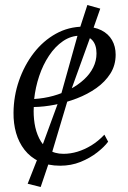

<svg xmlns="http://www.w3.org/2000/svg" viewBox="-20 -652 512 767"><path d="M412 -86Q397 -65.5 368.2 -43Q339.5 -20.5 301.8 -5.2Q264 10 220.5 10Q172 10 136.5 -7Q101 -24 78 -53.5Q55 -83 44.2 -121Q33.5 -159 34 -201.5Q34.5 -268.5 56 -330.2Q77.5 -392 115 -440.5Q152.5 -489 203.2 -517.2Q254 -545.5 314 -545.5Q356.5 -545.5 384.8 -531.2Q413 -517 427.5 -491.8Q442 -466.5 442 -433.5Q442 -391.5 421 -358.2Q400 -325 365 -300.2Q330 -275.5 287.2 -259Q244.5 -242.5 199.8 -233.8Q155 -225 115 -224.5Q113 -192.5 118 -159.5Q123 -126.5 136.8 -98.8Q150.5 -71 174.2 -54.2Q198 -37.5 233.5 -37.5Q261.5 -37.5 289.5 -46Q317.5 -54.5 345 -71.2Q372.5 -88 397 -114ZM301 -509.5Q263.5 -509.5 231.8 -487.8Q200 -466 175.8 -429.5Q151.5 -393 136.5 -348Q121.5 -303 116.5 -256.5Q156.5 -259 193.2 -269.2Q230 -279.5 261.2 -296.2Q292.5 -313 316 -334.8Q339.5 -356.5 352.5 -382.8Q365.5 -409 365.5 -438.5Q365.5 -472.5 349 -491Q332.5 -509.5 301 -509.5ZM142.5 95 90.5 82 132 -23.5 223.5 -273 292 -518 329 -632 380.5 -617.5 342.5 -509 254 -264 178.5 -11.5Z"/></svg>

Font: Merriweather 72pt Light
Style: Italic
Weight: 300
Italic angle: -7.8°
Version: Version 2.101